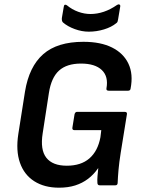

<svg xmlns="http://www.w3.org/2000/svg" viewBox="-20 -860 656 891"><path d="M254 11Q186 11 139 -19Q92 -49 72.5 -105Q53 -161 65 -238L96 -435Q115 -551 180.5 -608.5Q246 -666 367 -666Q447 -666 500 -639.5Q553 -613 576 -564.5Q599 -516 586 -449Q585 -439 574 -439H485Q472 -439 474 -450Q484 -505 452.5 -535Q421 -565 356 -565Q290 -565 254 -532.5Q218 -500 207 -429L178 -241Q166 -165 195 -128Q224 -91 290 -91Q356 -91 395 -125Q434 -159 446 -223L450 -256H326Q314 -256 316 -268L326 -330Q329 -341 338 -341H558Q571 -341 569 -330L540 -150Q533 -106 530 -72Q527 -38 526 -12Q526 0 515 0H443Q432 0 432 -12Q431 -25 432.5 -43Q434 -61 436 -79H435Q415 -50 388.5 -30Q362 -10 329 0.5Q296 11 254 11ZM392 -713Q360 -713 327 -725Q294 -737 272 -756Q266 -762 267 -776L276 -829Q277 -837 281.5 -838Q286 -839 291 -835Q314 -816 342.5 -805.5Q371 -795 400 -795Q431 -795 462 -805.5Q493 -816 523 -837Q529 -841 534 -839Q539 -837 538 -830L528 -770Q527 -764 525.5 -759.5Q524 -755 519 -752Q497 -734 462.5 -723.5Q428 -713 392 -713Z"/></svg>

Font: Sofia Sans Semi Condensed
Style: Bold Italic
Weight: 700
Italic angle: -9°
Version: Version 4.100